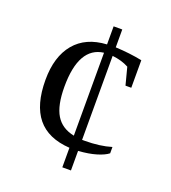

<svg xmlns="http://www.w3.org/2000/svg" viewBox="-123 -746 745 838"><g transform="rotate(20 250.0 -327.5)"><path d="M261.7 -90.8Q160.6 -97.2 111.3 -157.7Q62 -218.3 62 -334Q62 -441.9 113.5 -503.7Q165 -565.4 261.7 -570.8V-654.8H301.8V-571.8Q367.7 -568.8 425.8 -557.1V-429.2H398.9L377.9 -509.8Q345.7 -527.3 301.8 -532.2V-142.1H313Q384.3 -142.1 437 -158.2V-128.9Q419.9 -115.2 385.3 -104.7Q350.6 -94.2 301.8 -90.8V0H261.7ZM149.9 -334Q149.9 -247.1 176.8 -202.9Q203.6 -158.7 261.7 -147V-532.2Q149.9 -518.1 149.9 -334Z"/></g></svg>

Font: Liberation Serif
Style: Regular
Weight: 400
Designer: Steve Matteson
Foundry: Ascender Corporation
Version: Version 2.1.5